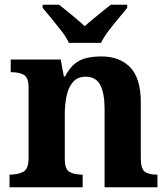

<svg xmlns="http://www.w3.org/2000/svg" viewBox="-20 -786 707 806"><path d="M20 0V-53H22Q56 -53 78 -65Q100 -77 100 -122V-418Q100 -460 80.5 -471.5Q61 -483 28 -483H25V-536H235L248 -465H253Q273 -503 296.5 -520.5Q320 -538 347.5 -543.5Q375 -549 406 -549Q483 -549 527 -503Q571 -457 571 -356V-124Q571 -78 587.5 -65.5Q604 -53 638 -53H641V0H419V-329Q419 -394 401 -429Q383 -464 339 -464Q306 -464 287 -442.5Q268 -421 260 -385.5Q252 -350 252 -309V-118Q252 -76 271.5 -64.5Q291 -53 324 -53H327V0ZM269 -606Q259 -629 238.5 -655.5Q218 -682 196.5 -708Q175 -734 159 -753V-766H228Q249 -750 281.5 -723Q314 -696 336 -676Q351 -690 371 -706.5Q391 -723 411 -739Q431 -755 445 -766H514V-753Q499 -734 477 -708Q455 -682 435 -655.5Q415 -629 404 -606Z"/></svg>

Font: Noto Serif Oriya
Style: Bold
Weight: 700
Designer: David Williams
Foundry: Google LLC, David Williams
Version: Version 1.051; ttfautohint (v1.8.4.7-5d5b)